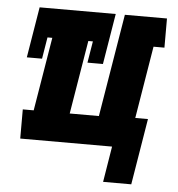

<svg xmlns="http://www.w3.org/2000/svg" viewBox="-49 -567 699 754"><g transform="rotate(5 300.0 -189.5)"><path d="M496 141H385L408 0H46V-115H89L137 -405H118L104 -320H44L77 -520H377L344 -320H283L297 -405H279L231 -115H346L413 -520H579V-405H536L489 -120H539Z"/></g></svg>

Font: Iosevka Etoile Heavy Oblique
Style: Regular
Weight: 900
Italic angle: -9°
Designer: Belleve Invis
Foundry: Belleve Invis
Version: Version 15.5.2; ttfautohint (v1.8.4)